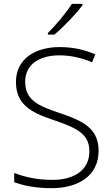

<svg xmlns="http://www.w3.org/2000/svg" viewBox="-20 -969 585 999"><path d="M409 -941V-949H354C327 -906 269 -836 229 -797V-789H263C314 -831 377 -899 409 -941ZM493 -184C493 -300 414 -340 287 -382C180 -418 111 -448 111 -544C111 -636 188 -681 288 -681C344 -681 401 -670 459 -645L476 -686C418 -711 358 -724 290 -724C161 -724 63 -661 63 -543C63 -427 139 -384 257 -345C382 -303 445 -271 445 -182C445 -81 362 -33 252 -33C172 -33 106 -49 54 -69V-21C101 -4 161 10 249 10C388 10 493 -55 493 -184Z"/></svg>

Font: Noto Sans Syriac Extralight
Style: Regular
Weight: 200
Designer: Patrick Giasson and the Monotype Design Team
Foundry: Monotype Imaging Inc.
Version: Version 3.000